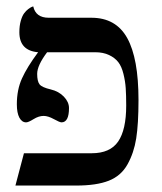

<svg xmlns="http://www.w3.org/2000/svg" viewBox="-20 -575 503 595"><path d="M371.1 -248Q371.1 -280.3 369.6 -301.8Q368.2 -323.2 362.5 -346.2Q356.9 -369.1 346.4 -382.6Q335.9 -396 317.9 -404.5Q299.8 -413.1 274.9 -413.1H126Q95.2 -372.1 95.2 -346.2Q95.2 -323.2 102.5 -313.7Q109.9 -304.2 137.2 -297.9Q162.1 -292 178 -275.4Q193.8 -258.8 193.8 -240.2Q193.8 -196.3 170.9 -195.8Q165 -195.8 147 -205.8Q128.9 -215.8 115.2 -215.8Q100.1 -215.8 84 -205.8Q67.9 -195.8 61 -195.8Q47.9 -195.8 40 -210.4Q32.2 -225.1 32.2 -252Q32.2 -296.9 48.1 -332Q64 -367.2 98.1 -413.1Q40 -418 40 -475.1Q40 -495.1 44.4 -510.5Q48.8 -525.9 54.9 -533.9Q61 -542 67.6 -546.9Q74.2 -551.8 78.6 -553.7L83 -555.2Q90.8 -520 130.9 -520H263.2Q339.4 -520 374.3 -457Q409.2 -394 409.2 -265.1Q409.2 -190.9 402.1 -146Q395 -101.1 375 -65.4Q355 -29.8 316.9 -14.9Q278.8 0 216.8 0H27.8L54.2 -100.1H264.2Q321.3 -100.1 346.2 -136.5Q371.1 -172.9 371.1 -248Z"/></svg>

Font: Linux Libertine Capitals
Style: Small Caps
Weight: 400
Designer: Philipp H. Poll
Foundry: Philipp H. Poll
Version: Version 5.1.3